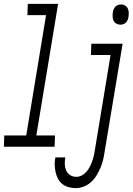

<svg xmlns="http://www.w3.org/2000/svg" viewBox="-63 -755 683 988"><path d="M-43 0 -41 -58H72L174 -677H78L80 -735H236L124 -58H220L218 0ZM556 -628Q545 -628 535.5 -633.5Q526 -639 521.5 -648.5Q517 -658 516.5 -669.5Q516 -681 518 -693Q519 -700 522 -707.5Q525 -715 531 -721Q537 -727 544.5 -729.5Q552 -732 560 -732Q571 -732 580.5 -726.5Q590 -721 594.5 -711.5Q599 -702 599.5 -690.5Q600 -679 598 -667Q597 -660 594 -652.5Q591 -645 585 -639Q579 -633 571.5 -630.5Q564 -628 556 -628ZM327 213Q308 213 290 208Q272 203 258 192Q244 181 235.5 165Q227 149 223 130.5Q219 112 218.5 93Q218 74 222 55H273Q270 72 270.5 89.5Q271 107 277.5 122Q284 137 298 146Q312 155 329 155Q344 155 357.5 148Q371 141 381.5 129Q392 117 399 103.5Q406 90 411 76Q416 62 419.5 47.5Q423 33 425 18L506 -472H405L407 -530H568L475 28Q472 49 467 69.5Q462 90 453.5 109.5Q445 129 433.5 148Q422 167 405.5 182Q389 197 368.5 205Q348 213 327 213Z"/></svg>

Font: Iosevka Curly Slab LtExObl
Style: Regular
Weight: 300
Width: 7
Italic angle: -9°
Monospace: yes
Designer: Belleve Invis
Foundry: Belleve Invis
Version: Version 11.1.0; ttfautohint (v1.8.3)